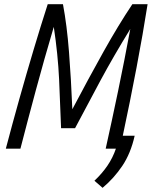

<svg xmlns="http://www.w3.org/2000/svg" viewBox="-20 -713 751 921"><path d="M472 188 433 154Q470 119 495.5 81.5Q521 44 536 0H487Q516 -130 546.5 -276.5Q577 -423 605 -574Q525 -444 462 -327Q399 -210 340 -98H273Q269 -214 263.5 -332.5Q258 -451 238 -584Q192 -429 152 -280.5Q112 -132 78 0H8Q39 -118 73 -239Q107 -360 141.5 -475.5Q176 -591 209 -693H282Q301 -592 311 -463.5Q321 -335 327 -189Q405 -337 476.5 -465Q548 -593 615 -693H688Q666 -552 635 -389Q604 -226 569 -62H626Q607 23 566.5 83Q526 143 472 188Z"/></svg>

Font: Ubuntu Sans Condensed
Style: Italic
Weight: 400
Width: 3
Italic angle: -13.5°
Designer: Dalton Maag Ltd
Foundry: Dalton Maag Ltd
Version: Version 1.006; ttfautohint (v1.8.4.7-5d5b)